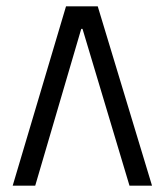

<svg xmlns="http://www.w3.org/2000/svg" viewBox="-20 -585 519 605"><path d="M20 0 188 -565H288L459 0H388L240 -494H236L91 0Z"/></svg>

Font: Space Grotesk
Style: Regular
Weight: 400
Designer: Florian Karsten
Foundry: Florian Karsten
Version: Version 2.000